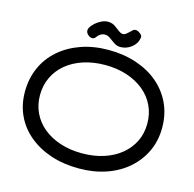

<svg xmlns="http://www.w3.org/2000/svg" viewBox="-122 -979 1133 1120"><g transform="rotate(15 444.5 -418.5)"><path d="M450 17Q357 17 280.5 -8.5Q204 -34 147.5 -81Q91 -128 61 -192.5Q31 -257 31 -334Q31 -414 60.5 -480.5Q90 -547 145 -595Q200 -643 275 -669.5Q350 -696 441 -696Q533 -696 610 -670Q687 -644 742.5 -596.5Q798 -549 828.5 -483.5Q859 -418 859 -338Q859 -260 829 -195.5Q799 -131 744.5 -83Q690 -35 615 -9Q540 17 450 17ZM444 -73Q517 -73 576.5 -92.5Q636 -112 679 -147.5Q722 -183 745.5 -231.5Q769 -280 769 -339Q769 -398 745.5 -447Q722 -496 678.5 -531.5Q635 -567 575.5 -586.5Q516 -606 445 -606Q373 -606 313.5 -586.5Q254 -567 211 -531.5Q168 -496 144.5 -446.5Q121 -397 121 -338Q121 -280 144.5 -231Q168 -182 211 -147Q254 -112 313.5 -92.5Q373 -73 444 -73ZM394 -854Q419 -854 436.5 -842Q454 -830 468.5 -818.5Q483 -807 496 -807Q505 -807 513 -813Q521 -819 528.5 -826.5Q536 -834 543 -840Q549 -848 560 -849Q571 -850 581 -844Q595 -836 600.5 -826.5Q606 -817 601 -806Q598 -786 583 -768.5Q568 -751 546.5 -740.5Q525 -730 500 -730Q480 -730 462 -742Q444 -754 428.5 -765.5Q413 -777 397 -777Q382 -777 369 -768.5Q356 -760 350 -750Q344 -741 334 -738Q324 -735 309 -744Q295 -754 291.5 -766Q288 -778 295 -791Q304 -807 320.5 -821.5Q337 -836 356.5 -845Q376 -854 394 -854Z"/></g></svg>

Font: Fredoka SemiExpanded
Style: Regular
Weight: 400
Width: 6
Designer: Ben Nathan
Foundry: Milena B. Brandão, Ben Nathan
Version: Version 2.001